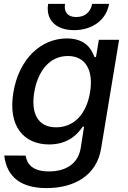

<svg xmlns="http://www.w3.org/2000/svg" viewBox="-20 -750 657 986"><path d="M219.5 215.9C359.4 215.9 476.6 152.7 499.3 12.1L591.6 -545.5H487.6L473 -457H465.2C452.1 -490.8 424.7 -552.6 323.2 -552.6C191.4 -552.6 77.4 -448.5 48.7 -275.6C19.5 -100.9 103 -8.2 232.6 -8.2C332.7 -8.2 380.7 -64.6 404.8 -99.4H411.6L394.9 7.8C381.7 94.5 313.9 130.3 231.5 130.3C150.2 130.3 119.3 95.9 111.5 49L1.8 48.7C15.3 161.6 90.2 215.9 219.5 215.9ZM155.9 -276.3C173.3 -381 231.9 -462.4 328.5 -462.4C421.2 -462.4 460.6 -386.7 442.5 -276.3C424 -163.7 359.7 -96.2 268.1 -96.2C172.2 -96.2 138.5 -170.8 155.9 -276.3ZM227.3 -730.1C213.8 -650.2 264.9 -595.2 360.4 -595.2C457 -595.2 527 -650.2 540.1 -730.1H453.1C446.7 -694.2 421.9 -662.6 372.2 -662.6C321.7 -662.6 307.9 -694.6 313.9 -730.1Z"/></svg>

Font: Margiela Sans Medium
Style: Italic
Weight: 500
Italic angle: -9.39999°
Designer: Stefan Endress, Andreas Faust
Version: Version 1.100;FEAKit 1.0